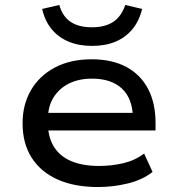

<svg xmlns="http://www.w3.org/2000/svg" viewBox="-20 -745 714 774"><path d="M375 9Q280 9 212 -21.5Q144 -52 107.5 -109.5Q71 -167 71 -248Q71 -323 104.5 -381Q138 -439 200.5 -472.5Q263 -506 350 -506Q432 -506 489.5 -475Q547 -444 577 -386.5Q607 -329 607 -250V-219H151V-290H537L516 -268Q515 -347 472 -387.5Q429 -428 351 -428Q298 -428 258.5 -408.5Q219 -389 196 -352.5Q173 -316 173 -263V-251Q173 -193 197 -154Q221 -115 267 -95.5Q313 -76 380 -76Q429 -76 476.5 -87Q524 -98 561 -126L595 -52Q555 -20 495.5 -5.5Q436 9 375 9ZM351 -560Q298 -560 257 -577Q216 -594 188.5 -627Q161 -660 150 -709L219 -725Q232 -679 264.5 -657Q297 -635 351 -635Q403 -635 436 -656.5Q469 -678 485 -725L553 -709Q541 -660 513.5 -627Q486 -594 445.5 -577Q405 -560 351 -560Z"/></svg>

Font: Nunito Sans 7pt SemiExpanded Medium
Style: Regular
Weight: 500
Width: 6
Designer: Vernon Adams
Foundry: Vernon Adams
Version: Version 3.101;gftools[0.9.27]